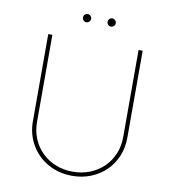

<svg xmlns="http://www.w3.org/2000/svg" viewBox="-94 -954 938 1047"><g transform="rotate(10 375.0 -430.0)"><path d="M113.6 -245.7V-727.3H136.4V-245.7Q136.4 -195 154.3 -152Q172.2 -109 204.2 -77.8Q236.2 -46.5 279.8 -28.9Q323.5 -11.4 375 -11.4Q425.4 -11.4 468.9 -28.6Q512.4 -45.8 544.6 -76.7Q576.7 -107.6 595.2 -150.7Q613.6 -193.9 613.6 -245.7V-727.3H636.4V-245.7Q636.4 -190.3 616.7 -143.1Q596.9 -95.9 562 -61.6Q527 -27.3 479 -8Q431.1 11.4 375 11.4Q338.1 11.4 304.2 2.7Q270.2 -6 241.1 -22.4Q212 -38.7 188.4 -61.8Q164.8 -84.9 148.1 -113.5Q131.4 -142 122.3 -175.4Q113.3 -208.8 113.6 -245.7ZM443.2 -872.2Q452.4 -872.2 459.2 -865.4Q465.9 -858.7 465.9 -849.4Q465.9 -840.2 459.2 -833.5Q452.4 -826.7 443.2 -826.7Q433.9 -826.7 427.2 -833.5Q420.5 -840.2 420.5 -849.4Q420.5 -858.7 427.2 -865.4Q433.9 -872.2 443.2 -872.2ZM306.8 -872.2Q316.1 -872.2 322.8 -865.4Q329.5 -858.7 329.5 -849.4Q329.5 -840.2 322.8 -833.5Q316.1 -826.7 306.8 -826.7Q297.6 -826.7 290.8 -833.5Q284.1 -840.2 284.1 -849.4Q284.1 -858.7 290.8 -865.4Q297.6 -872.2 306.8 -872.2Z"/></g></svg>

Font: Inter P Thin
Style: Regular
Weight: 100
Designer: Rasmus Andersson
Foundry: rsms
Version: Version 3.018;git-588b23468